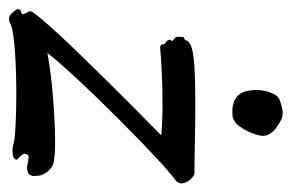

<svg xmlns="http://www.w3.org/2000/svg" viewBox="-146 -520 667 440"><g transform="rotate(90 188.0 -299.5)"><path d="M386.2 -375Q384.8 -372.6 383.5 -370.8Q382.3 -369.1 380.4 -367.7Q378.4 -366.2 375.5 -364Q372.6 -361.8 368.2 -357.9Q359.9 -351.6 340.3 -333.7Q320.8 -315.9 294.9 -291Q269 -266.1 239.5 -236.6Q210 -207 181.6 -177.5Q153.3 -147.9 128.9 -121.1Q104.5 -94.2 88.9 -74.2Q108.4 -77.6 134 -81.1Q159.7 -84.5 187 -86.7Q214.4 -88.9 241.5 -90.3Q268.6 -91.8 291 -91.8Q320.8 -91.8 336.9 -88.9Q345.2 -87.9 351.3 -83.3Q357.4 -78.6 361.6 -73.2Q365.7 -67.9 367.9 -62.5Q370.1 -57.1 370.1 -54.2Q370.1 -49.8 370.6 -45.9Q371.1 -42 370.4 -38.6Q369.6 -35.2 366.7 -32.2Q363.8 -29.3 356.9 -27.8Q353 -26.9 347.9 -27.8Q342.8 -28.8 337.9 -29.8Q333 -30.8 328.9 -31.2Q324.7 -31.7 323.2 -29.8Q317.9 -22.9 321 -18.1Q324.2 -13.2 331.1 -6.8Q334.5 -4.4 333 -1.2Q331.5 2 326.4 3.9Q321.3 5.9 312.7 5.9Q304.2 5.9 293.9 2.9Q289.6 1.5 279.1 0.5Q268.6 -0.5 254.2 -1.2Q239.7 -2 221.9 -2.4Q204.1 -2.9 185.1 -2.9Q160.6 -2.9 135.5 -2.2Q110.4 -1.5 88.4 0Q66.4 1.5 49.3 3.9Q32.2 6.3 23.9 9.8Q14.2 14.6 9 13.9Q3.9 13.2 -2 7.8Q-4.4 4.9 -7.1 1.7Q-9.8 -1.5 -11 -4.4Q-12.2 -7.3 -11 -10Q-9.8 -12.7 -4.9 -14.2Q-0.5 -15.1 -0.2 -17.8Q0 -20.5 -1.5 -23.4Q-2.9 -26.4 -4.9 -29.5Q-6.8 -32.7 -6.8 -35.2Q-6.3 -39.6 7.1 -55.9Q20.5 -72.3 42.7 -96.4Q64.9 -120.6 94 -150.6Q123 -180.7 154.5 -212.4Q186 -244.1 217.8 -275.9Q249.5 -307.6 277.8 -335Q263.7 -336.4 244.4 -337.2Q225.1 -337.9 204.1 -337.9Q185.1 -337.9 166.5 -337.4Q147.9 -336.9 131.6 -336.2Q115.2 -335.4 102.8 -334.5Q90.3 -333.5 84 -333Q77.1 -332 74.2 -332.8Q71.3 -333.5 70.3 -335.2Q69.3 -336.9 69.1 -339.1Q68.8 -341.3 67.9 -342.8Q66.4 -344.2 64.2 -345.7Q62 -347.2 60.5 -349.1Q59.1 -351.1 58.6 -353.3Q58.1 -355.5 60.1 -357.9Q62 -359.9 60.8 -361.3Q59.6 -362.8 57.6 -364Q55.7 -365.2 53.7 -367.2Q51.8 -369.1 51.8 -372.1Q51.8 -377.4 52 -382.3Q52.2 -387.2 56.2 -388.2Q60.1 -389.2 60.5 -393.1Q61 -397 67.9 -400.9Q74.2 -404.8 87.4 -407.2Q100.6 -409.7 118.4 -410.9Q136.2 -412.1 157.7 -412.6Q179.2 -413.1 202.1 -413.1Q225.1 -413.1 248.3 -412.8Q271.5 -412.6 292.7 -412.1Q314 -411.6 332.3 -411.4Q350.6 -411.1 363.8 -411.1Q368.2 -411.1 373 -407.2Q377.9 -403.3 381.8 -397.9Q385.7 -392.6 387.2 -386.2Q388.7 -379.9 386.2 -375ZM173.8 -549.3Q173.3 -556.6 174.6 -565.4Q175.8 -574.2 178.5 -582.5Q181.2 -590.8 185.5 -597.4Q189.9 -604 196.8 -606.4Q205.1 -609.4 212.4 -611.3Q219.7 -613.3 225.1 -613.3Q234.9 -613.3 241.5 -610.1Q248 -606.9 254.9 -602.1Q265.6 -596.2 272.2 -586.7Q278.8 -577.1 278.8 -568.4Q278.8 -561 275.6 -551.3Q272.5 -541.5 267.6 -531.7Q262.7 -522 256.8 -514.2Q251 -506.3 246.1 -503.4Q237.8 -498.5 232.7 -498.3Q227.5 -498 223.1 -498Q200.2 -498 187.5 -509.8Q174.8 -521.5 173.8 -549.3Z"/></g></svg>

Font: Oregano
Style: Regular
Weight: 400
Version: Version 1.000